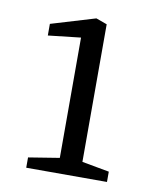

<svg xmlns="http://www.w3.org/2000/svg" viewBox="-62 -520 456 569"><g transform="rotate(10 166.5 -236.0)"><path d="M55 -31 148 -46V-408L50 -397V-432L183 -472L216 -460V-46L298 -31V0H55Z"/></g></svg>

Font: Grenze Light
Style: Regular
Weight: 300
Designer: Renata Polastri
Foundry: Omnibus-Type
Version: Version 1.002; ttfautohint (v1.8)